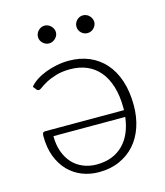

<svg xmlns="http://www.w3.org/2000/svg" viewBox="-105 -764 732 851"><g transform="rotate(-15 261.0 -339.0)"><path d="M90 -200Q90 -160 101.5 -128.2Q113 -96.5 133.2 -74.5Q153.5 -52.5 181.8 -40.8Q210 -29 244 -29Q282.5 -29 313 -41Q343.5 -53 365.8 -75.5Q388 -98 401.5 -129.5Q415 -161 419.5 -200ZM58.5 -435Q70.5 -450 90.2 -463Q110 -476 134.2 -485.2Q158.5 -494.5 186 -500Q213.5 -505.5 241.5 -505.5Q293 -505.5 335 -487.8Q377 -470 407 -436Q437 -402 453.2 -352.8Q469.5 -303.5 469.5 -240Q469.5 -186.5 454.2 -141.2Q439 -96 410 -63.2Q381 -30.5 339.2 -12Q297.5 6.5 245 6.5Q203 6.5 167 -8Q131 -22.5 104.2 -50.2Q77.5 -78 62.2 -118.5Q47 -159 47 -211.5Q47 -222.5 50.2 -226.5Q53.5 -230.5 60.5 -230.5H422V-240Q422 -296 409 -338.5Q396 -381 372 -409.8Q348 -438.5 314 -453Q280 -467.5 238 -467.5Q200.5 -467.5 173.2 -459.2Q146 -451 127 -440.8Q108 -430.5 97 -422.2Q86 -414 81 -414Q75 -414 71 -419ZM220 -642Q220 -634 216.5 -626.8Q213 -619.5 207.2 -614Q201.5 -608.5 194 -605.2Q186.5 -602 178.5 -602Q170 -602 162.8 -605.2Q155.5 -608.5 149.8 -614Q144 -619.5 140.8 -626.8Q137.5 -634 137.5 -642Q137.5 -650.5 140.8 -658Q144 -665.5 149.8 -671.2Q155.5 -677 162.8 -680.2Q170 -683.5 178.5 -683.5Q186.5 -683.5 194 -680.2Q201.5 -677 207.2 -671.2Q213 -665.5 216.5 -658Q220 -650.5 220 -642ZM396 -642Q396 -634 392.5 -626.8Q389 -619.5 383.5 -614Q378 -608.5 370.5 -605.2Q363 -602 355 -602Q346.5 -602 339 -605.2Q331.5 -608.5 326 -614Q320.5 -619.5 317.2 -626.8Q314 -634 314 -642Q314 -659 326 -671.2Q338 -683.5 355 -683.5Q363 -683.5 370.5 -680.2Q378 -677 383.5 -671.2Q389 -665.5 392.5 -658Q396 -650.5 396 -642Z"/></g></svg>

Font: Lato 2
Style: Regular
Weight: 300
Designer: Lukasz Dziedzic with Adam Twardoch and Botio Nikoltchev
Foundry: tyPoland Lukasz Dziedzic
Version: Version 2.015; 2015-08-06; http://www.latofonts.com/